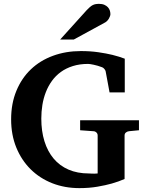

<svg xmlns="http://www.w3.org/2000/svg" viewBox="-20 -949 756 985"><path d="M642.1 -275.9Q632.8 -274.9 626 -269.3Q619.1 -263.7 619.1 -253.9V-30.8Q589.4 -17.6 553.2 -7.3Q522 1.5 479.7 8.8Q437.5 16.1 387.2 16.1Q312 16.1 248 -9Q184.1 -34.2 137.2 -80.6Q90.3 -127 63.7 -191.9Q37.1 -256.8 37.1 -336.9Q37.1 -418 64 -482.9Q90.8 -547.9 138.4 -593.3Q186 -638.7 251.7 -662.8Q317.4 -687 395 -687Q444.3 -687 485.4 -680.9Q526.4 -674.8 556.6 -667.5Q591.8 -658.7 620.1 -647.9V-475.1H542L522 -583Q521 -588.4 515.6 -595Q510.3 -601.6 503.9 -604Q480.5 -612.8 460.4 -616.9Q440.4 -621.1 432.1 -621.1Q388.7 -621.1 353.8 -610.1Q318.8 -599.1 292.2 -579.8Q265.6 -560.5 246.6 -534.2Q227.5 -507.8 215.3 -476.6Q203.1 -445.3 197.5 -410.9Q191.9 -376.5 191.9 -340.8Q191.9 -276.4 208 -224.4Q224.1 -172.4 255.1 -135.5Q286.1 -98.6 331.5 -78.9Q377 -59.1 436 -59.1Q442.9 -59.1 452.9 -58.3Q462.9 -57.6 481 -59.1V-253.9Q481 -263.7 474.1 -269.8Q467.3 -275.9 458 -275.9L391.1 -280.8V-332H692.9V-280.8ZM546.4 -876.5Q546.4 -871.6 544.2 -865.5Q542 -859.4 538.6 -853.5Q535.2 -847.7 530.3 -842.5Q525.4 -837.4 520.5 -834.5L358.4 -746.1H288.6L425.3 -897.5Q434.1 -906.7 441.2 -912.8Q448.2 -918.9 455.3 -922.6Q462.4 -926.3 470.2 -927.7Q478 -929.2 488.3 -929.2Q504.4 -929.2 515.4 -924.3Q526.4 -919.4 533.4 -911.9Q540.5 -904.3 543.5 -894.8Q546.4 -885.3 546.4 -876.5Z"/></svg>

Font: Charis SIL APac
Style: Bold
Weight: 700
Foundry: SIL International
Version: Version 5.000